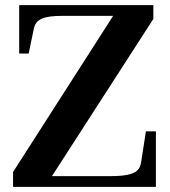

<svg xmlns="http://www.w3.org/2000/svg" viewBox="-20 -730 665 750"><path d="M223 -668Q196 -668 176.5 -665.5Q157 -663 143.5 -657Q130 -651 122.5 -641.5Q115 -632 112 -617L92 -521H55V-710H579V-656L163 -11L130 -42H411Q452 -42 477 -47Q502 -52 515 -63Q528 -74 531 -95L550 -217H589V0H31V-58L436 -690L467 -668Z"/></svg>

Font: Roboto Serif 144pt SemiBold
Style: Regular
Weight: 600
Version: Version 1.008